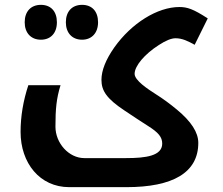

<svg xmlns="http://www.w3.org/2000/svg" viewBox="-20 -533 923 793"><path d="M149 -369C189 -369 215 -396 215 -441C215 -486 190 -513 149 -513C108 -513 82 -486 82 -441C82 -397 108 -369 149 -369ZM319 -369C359 -369 385 -397 385 -441C385 -486 360 -513 319 -513C278 -513 252 -486 252 -441C252 -397 278 -369 319 -369ZM266 240H502C694 240 799 180 799 57C799 14 770 -31 711 -80C681 -105 652 -126 625 -143C589 -166 536 -201 536 -228C536 -261 578 -310 636 -347C665 -366 688 -375 705 -375C733 -375 757 -363 784 -348L838 -457C778 -496 753 -504 721 -504C630 -504 523 -437 452 -337C417 -287 399 -242 399 -203C399 -158 421 -125 495 -76C532 -51 563 -31 591 -13C634 14 650 33 650 60C650 111 582 120 501 120H328C265 120 209 59 209 -10C209 -83 213 -126 230 -181H97C76 -117 65 -53 65 12C65 140 144 240 266 240Z"/></svg>

Font: Noto Kufi Arabic
Style: Bold
Weight: 700
Designer: Monotype Design Team, David Williams, Khaled Hosny
Foundry: Google LLC
Version: Version 2.109